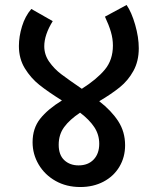

<svg xmlns="http://www.w3.org/2000/svg" viewBox="-20 -740 634 772"><path d="M483 -156Q483 -108 460 -69.5Q437 -31 396 -9.5Q355 12 303 12Q247 12 203.5 -12.5Q160 -37 135.5 -78.5Q111 -120 111 -168Q111 -224 141.5 -262.5Q172 -301 229 -336Q173 -371 138.5 -398.5Q104 -426 80 -465Q56 -504 56 -555Q56 -593 68.5 -634Q81 -675 106 -704L192 -655Q158 -600 158 -554Q158 -520 178 -491.5Q198 -463 226.5 -441.5Q255 -420 309 -383Q369 -421 401.5 -460Q434 -499 434 -557Q434 -584 426 -611.5Q418 -639 402 -673L489 -720Q509 -691 523.5 -640.5Q538 -590 538 -546Q538 -494 516.5 -455Q495 -416 461.5 -389Q428 -362 379 -333Q428 -295 455.5 -252.5Q483 -210 483 -156ZM379 -162Q379 -199 359 -229Q339 -259 302 -287Q260 -259 238 -229Q216 -199 216 -158Q216 -117 238.5 -96Q261 -75 296 -75Q334 -75 356.5 -98.5Q379 -122 379 -162Z"/></svg>

Font: Amiko SemiBold
Style: Regular
Weight: 600
Designer: Pablo Impallari, Rodrigo Fuenzalida, Andres Torresi
Foundry: Impallari Type
Version: Version 1.001; ttfautohint (v1.3)